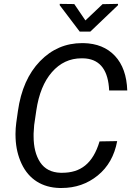

<svg xmlns="http://www.w3.org/2000/svg" viewBox="-20 -938 676 968"><path d="M354.5 -917.5 281.2 -918.5V-911.6L381.8 -778.8H435.5L575.2 -912.1L574.7 -918.5L497.1 -917L410.6 -835ZM481.9 -225.1C448.2 -112.3 385.3 -66.9 293.9 -66.9C291 -66.9 288.1 -66.9 285.2 -66.9C239.3 -68.4 205.1 -85.9 182.6 -119.6C160.2 -153.8 149.4 -197.3 149.4 -251C149.4 -255.4 149.4 -260.3 149.4 -264.6L152.3 -307.6L163.1 -381.3C175.3 -463.4 201.2 -527.8 241.7 -574.2C282.2 -620.6 332 -644 391.1 -644C393.1 -644 395 -644 397 -644L413.1 -643.1C486.8 -635.3 525.9 -581.5 530.3 -481.9H621.6C619.1 -556.2 598.6 -614.3 559.6 -656.2C520.5 -697.8 467.8 -719.2 400.9 -720.7C398.4 -720.7 396.5 -720.7 394.5 -720.7C311.5 -720.7 240.7 -690.4 181.6 -629.4C122.6 -568.4 85.4 -484.9 70.3 -377.9L62 -319.3C59.6 -300.8 58.1 -281.7 58.1 -262.2C58.1 -255.4 58.1 -248.5 58.6 -241.2C60.5 -193.8 70.8 -150.9 88.9 -112.3C125.5 -34.2 192.9 7.8 280.8 9.8C284.2 9.8 287.1 9.8 290.5 9.8C360.4 9.8 420.9 -11.2 472.7 -53.2C524.4 -95.2 557.1 -152.8 570.8 -226.6Z"/></svg>

Font: Roboto
Style: Italic
Weight: 400
Italic angle: -12°
Designer: Google
Version: Version 2.137; 2017